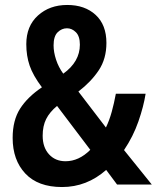

<svg xmlns="http://www.w3.org/2000/svg" viewBox="-20 -744 632 774"><path d="M251 -724Q322 -724 365.5 -684Q409 -644 409 -571Q409 -507 378 -460.5Q347 -414 296 -375L407 -230Q421 -259 430.5 -293.5Q440 -328 447 -366H567Q559 -315 538 -254.5Q517 -194 480 -139L592 0H452L408 -59Q330 10 230 10Q133 10 82 -44.5Q31 -99 31 -188Q31 -259 61 -306Q91 -353 149 -392Q113 -440 99.5 -479.5Q86 -519 86 -566Q86 -639 133 -681.5Q180 -724 251 -724ZM250 -630Q229 -630 212.5 -614Q196 -598 196 -561Q196 -534 206 -503.5Q216 -473 235 -447Q302 -495 302 -564Q302 -598 286 -614Q270 -630 250 -630ZM210 -317Q180 -292 166 -264Q152 -236 152 -197Q152 -150 177.5 -122Q203 -94 244 -94Q298 -94 344 -140Z"/></svg>

Font: Noto Sans Malayalam Condensed SemiBold
Style: Regular
Weight: 600
Width: 3
Designer: Jelle Bosma - Monotype Design Team
Foundry: Monotype Imaging Inc.
Version: Version 2.104; ttfautohint (v1.8.4.7-5d5b)